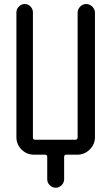

<svg xmlns="http://www.w3.org/2000/svg" viewBox="-20 -750 540 931"><path d="M144.5 0Q109.4 0 84.5 -24.9Q59.6 -49.8 59.6 -85V-690.4Q59.6 -706.1 71.8 -718.3Q84 -730.5 100.1 -730.5Q116.2 -730.5 127.9 -718.3Q139.6 -706.1 139.6 -690.4V-83Q139.6 -72.3 151.4 -72.3H344.7Q355.5 -72.3 356.4 -83V-688.5Q356.4 -705.1 368.7 -717.8Q380.9 -730.5 397.9 -730.5Q415 -730.5 427.7 -717.8Q440.4 -705.1 440.4 -688.5V-85Q440.4 -49.8 415 -24.9Q389.6 0 355.5 0H301.8Q291 0 291 10.7V119.1Q291 135.7 278.8 147.9Q266.6 160.2 250 160.2Q233.4 160.2 221.2 147.9Q209 135.7 209 119.1V10.7Q209 0 198.2 0Z"/></svg>

Font: Rounded-X Mgen+ 2m regular
Style: Regular
Weight: 400
Designer: [Source Han Sans]
Ryoko NISHIZUKA  (kana & ideographs); Paul D. Hunt (Latin, Greek & Cyrillic); Wenlong ZHANG  (bopomofo
Version: Version 1.059.20150602